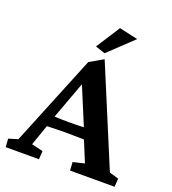

<svg xmlns="http://www.w3.org/2000/svg" viewBox="-143 -870 871 974"><g transform="rotate(20 293.0 -383.0)"><path d="M-1 0 -3.9 -44.9 45.9 -59.6 245.1 -548.8 318.4 -590.8 540 -59.6 589.8 -44.9 586.9 0H346.7L343.8 -44.9L405.3 -59.6L350.6 -192.4L339.8 -224.6L239.3 -465.8L265.6 -464.8L177.7 -226.6L168 -197.3L120.1 -59.6L181.6 -44.9L178.7 0ZM147.5 -170.9V-232.4Q166 -231.4 192.9 -230Q219.7 -228.5 261.7 -228.5Q302.7 -228.5 330.6 -230Q358.4 -231.4 376 -232.4V-171.9Q352.5 -171.9 324.7 -172.9Q296.9 -173.8 261.7 -173.8Q226.6 -173.8 199.2 -172.9Q171.9 -171.9 147.5 -170.9ZM307.6 -619.1 254.9 -636.7 337.9 -765.6 438.5 -743.2Z"/></g></svg>

Font: Crimson Pro ExtraLight SemiBold
Style: Regular
Weight: 600
Version: Version 1.002